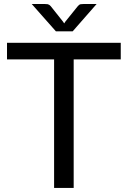

<svg xmlns="http://www.w3.org/2000/svg" viewBox="-20 -928 631 948"><path d="M576.2 -634.8Q517.6 -634.8 343.8 -634.8Q343.8 -476.6 343.8 0Q320.3 0 247.1 0Q247.1 -159.2 247.1 -634.8Q189.5 -634.8 14.6 -634.8Q14.6 -647.5 14.6 -686.5Q14.6 -694.3 14.6 -716.8Q155.3 -716.8 576.2 -716.8Q576.2 -696.3 576.2 -634.8ZM457 -908.2Q427.7 -875 338.9 -773.4Q317.4 -773.4 255.9 -773.4Q225.6 -806.6 136.7 -908.2Q152.3 -908.2 201.2 -908.2Q207 -908.2 215.8 -907.2Q223.6 -905.3 230.5 -897.5Q250 -872.1 291 -821.3Q293 -819.3 296.9 -812.5Q298.8 -814.5 302.7 -821.3Q318.4 -839.8 363.3 -896.5Q370.1 -905.3 377.9 -907.2Q386.7 -908.2 392.6 -908.2Q414.1 -908.2 457 -908.2Z"/></svg>

Font: Lato
Style: Regular
Weight: 400
Designer: Lukasz Dziedzic with Adam Twardoch and Botio Nikoltchev
Version: Version 2.015; 2015-08-06; http://www.latofonts.com/